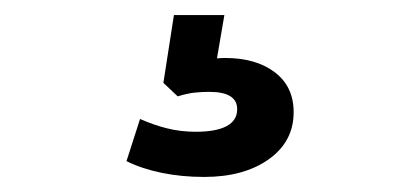

<svg xmlns="http://www.w3.org/2000/svg" viewBox="-20 -40 540 255"><path d="M251 195Q221 195 194.5 189.5Q168 184 148 174L166 118Q184 126 202 130.5Q220 135 240 135Q267 135 281 127.5Q295 120 295 105Q295 82 258 82Q248 82 238.5 83Q229 84 216 88L197 70L211 -20H278L265 56L233 45Q244 41 256.5 39Q269 37 279 37Q320 37 345 56Q370 75 370 109Q370 148 337 171.5Q304 195 251 195Z"/></svg>

Font: Mulish ExtraLight
Style: Regular
Weight: 200
Designer: Vernon Adams
Foundry: Vernon Adams
Version: Version 3.603